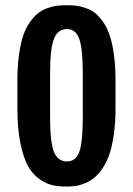

<svg xmlns="http://www.w3.org/2000/svg" viewBox="-20 -700 504 728"><path d="M232.9 7.3Q203.1 7.3 179.9 2.4Q156.7 -2.4 130.4 -20.5Q104 -38.6 86.7 -69.3Q69.3 -100.1 57.6 -156Q45.9 -211.9 45.9 -288.6V-394Q45.9 -448.2 52 -491.9Q58.1 -535.6 68.1 -565.2Q78.1 -594.7 93.5 -616.2Q108.9 -637.7 124.3 -649.9Q139.6 -662.1 159.9 -669.2Q180.2 -676.3 196.5 -678.2Q212.9 -680.2 233.4 -680.2Q253.4 -680.2 269.3 -678.2Q285.2 -676.3 305.2 -669.4Q325.2 -662.6 340.1 -650.9Q355 -639.2 370.4 -617.7Q385.7 -596.2 395.8 -566.7Q405.8 -537.1 411.9 -493.2Q418 -449.2 418 -394V-288.6Q418 -234.4 411.6 -190.2Q405.3 -146 395 -115.7Q384.8 -85.4 369.4 -62.7Q354 -40 338.4 -26.9Q322.8 -13.7 303.5 -5.6Q284.2 2.4 267.8 4.9Q251.5 7.3 232.9 7.3ZM233.9 -87.9Q267.6 -87.9 280.8 -124.5Q293.9 -161.1 293.9 -255.4V-420.9Q293.9 -515.1 280.5 -552.5Q267.1 -589.8 233.9 -589.8Q198.7 -589.8 184.3 -552.2Q169.9 -514.6 169.9 -420.9V-255.4Q169.9 -161.6 184.3 -124.8Q198.7 -87.9 233.9 -87.9Z"/></svg>

Font: FjallaOne
Style: Regular
Weight: 400
Designer: Irina Smirnova
Foundry: Irina Smirnova
Version: Version 1.001